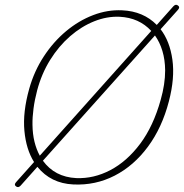

<svg xmlns="http://www.w3.org/2000/svg" viewBox="-20 -755 767 801"><path d="M47.5 23Q37 16 47 5L122 -79Q89 -131.5 81.8 -209.2Q74.5 -287 102 -385Q122.5 -458 162.5 -519.2Q202.5 -580.5 255.5 -624.8Q308.5 -669 368.8 -692Q429 -715 490 -712Q578 -708 634 -651L703 -728.5Q713 -739.5 722.5 -732Q732.5 -725 722 -713.5L650 -633Q688.5 -583 699.2 -506.2Q710 -429.5 684.5 -332Q656 -222.5 597.2 -143Q538.5 -63.5 458.2 -22.2Q378 19 285.5 14.5Q192 10 136 -59L66 19.5Q56.5 29.5 47.5 23ZM115.5 -234.5Q116 -195.5 124 -163.2Q132 -131 146 -105.5L611 -626Q560 -681 479.5 -685Q426.5 -687.5 373.2 -666.2Q320 -645 272.5 -603.8Q225 -562.5 189.2 -505Q153.5 -447.5 135 -378Q124.5 -338 119.8 -302Q115 -266 115.5 -234.5ZM298 -12Q371 -9 440.2 -45.2Q509.5 -81.5 564.8 -155.2Q620 -229 650.5 -339Q669 -404 669 -461.5Q668.5 -506 657.5 -542.5Q646.5 -579 626.5 -607L159 -84.5Q208.5 -16.5 298 -12Z"/></svg>

Font: Fraunces 72pt S100 Thin
Style: Italic
Weight: 100
Italic angle: -16°
Version: Version 1.000; ttfautohint (v1.8.3)